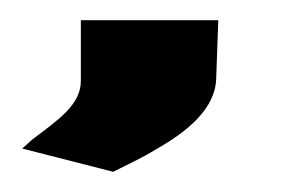

<svg xmlns="http://www.w3.org/2000/svg" viewBox="-20 -66 284 190"><path d="M2 81 92 104C106 97 121 90 134 82C164 65 194 42 194 10L196 -46H60V14C60 38 37 53 12 72Z"/></svg>

Font: Aerodynamic
Style: Bd
Weight: 500
Designer: Google
Version: Version 2.000980; 2014